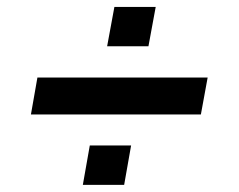

<svg xmlns="http://www.w3.org/2000/svg" viewBox="-20 -530 681 547"><path d="M68.1 -203.8 86.6 -309.2H571.6L552.3 -203.8ZM216 -3.3 235.8 -115.5H353.5L333.7 -3.3ZM285.2 -398.1 305.9 -510.3H423.6L402.9 -398.1Z"/></svg>

Font: Archivo Variable SemiBold
Style: Italic
Weight: 600
Italic angle: -10°
Designer: Hector Gatti
Foundry: Omnibus-Type
Version: Version 2.001